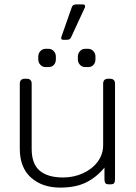

<svg xmlns="http://www.w3.org/2000/svg" viewBox="-20 -838 618 873"><path d="M258 -665 260 -673 306 -804Q309 -812 313.5 -815Q318 -818 328 -818H355Q367 -818 367 -810Q367 -805 365 -802L303 -668Q300 -662 295.5 -659.5Q291 -657 283 -657H268Q258 -657 258 -665ZM154 -568V-581Q154 -595 163.5 -605.5Q173 -616 187 -616H201Q215 -616 224.5 -605.5Q234 -595 234 -581V-568Q234 -553 225 -543Q216 -533 201 -533H187Q173 -533 163.5 -543.5Q154 -554 154 -568ZM334 -568V-581Q334 -595 343.5 -605.5Q353 -616 367 -616H381Q395 -616 404.5 -605.5Q414 -595 414 -581V-568Q414 -553 405 -543Q396 -533 381 -533H367Q353 -533 343.5 -543.5Q334 -554 334 -568ZM70 -162V-457Q70 -480 93 -480H101Q124 -480 124 -457V-161Q124 -93 160.5 -62Q197 -31 267 -31Q315 -31 357 -50Q399 -69 424 -102.5Q449 -136 449 -178V-457Q449 -480 472 -480H480Q503 -480 503 -457V-23Q503 -11 499 -5.5Q495 0 484 0H474Q463 0 459 -5.5Q455 -11 455 -23V-76Q419 -32 371.5 -8.5Q324 15 254 15Q172 15 121 -30.5Q70 -76 70 -162Z"/></svg>

Font: Mitr ExtraLight
Style: Regular
Weight: 275
Designer: Thanarat Vachiruckul
Foundry: Cadson Demak Co.,Ltd.
Version: Version 1.001